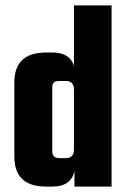

<svg xmlns="http://www.w3.org/2000/svg" viewBox="-20 -689 474 709"><path d="M253 -669H392V0H255V-56Q241 0 174 0H150Q33 0 33 -111V-385Q33 -495 150 -495H174Q238 -495 253 -446ZM200 -105H223Q253 -105 253 -137V-358Q253 -390 223 -390H200Q185 -390 179 -384.5Q173 -379 173 -365V-130Q173 -105 200 -105Z"/></svg>

Font: Teko Semibold
Style: Regular
Weight: 600
Designer: Manushi Parikh, Jonny Pinhorn
Foundry: Indian Type Foundry
Version: Version 1.105;PS 1.0;hotconv 1.0.78;makeotf.lib2.5.61930; tt